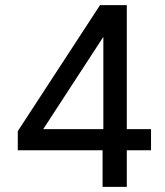

<svg xmlns="http://www.w3.org/2000/svg" viewBox="-20 -725 640 745"><path d="M378 0V-142H49V-216L368 -705H472V-224H566V-142H472V0ZM381 -224V-582L138 -209L127 -224Z"/></svg>

Font: Nunito Sans 12pt ExtraLight 7pt Medium
Style: Regular
Weight: 500
Version: Version 3.101;gftools[0.9.27]